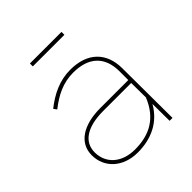

<svg xmlns="http://www.w3.org/2000/svg" viewBox="-185 -805 933 933"><g transform="rotate(-45 281.0 -338.5)"><path d="M383 -677H166V-657H383ZM469 0 467 -345C466 -450 402 -517 283 -517C210 -517 148 -487 90 -441L102 -425C158 -469 214 -497 283 -497C392 -497 446 -440 447 -345V-282H255C137 -282 63 -233 63 -149C63 -63 131 0 231 0C324 0 402 -36 448 -117L449 0ZM232 -20C141 -20 83 -73 83 -149C83 -221 145 -262 255 -262H447L448 -162C407 -60 332 -20 232 -20Z"/></g></svg>

Font: Montserrat Thin
Style: Regular
Weight: 250
Designer: Julieta Ulanovsky
Foundry: Julieta Ulanovsky
Version: Version 4.000